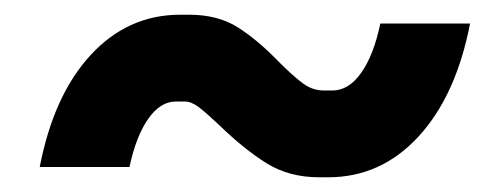

<svg xmlns="http://www.w3.org/2000/svg" viewBox="-20 -452 667 261"><path d="M279 -281Q260 -299 250 -306.5Q240 -314 231 -314H219Q198 -314 181.5 -290.5Q165 -267 156 -225H34Q53 -323 103.5 -377.5Q154 -432 225 -432H237Q276 -432 303 -415Q330 -398 359 -368Q379 -348 392 -338.5Q405 -329 420 -329H432Q454 -329 471 -353Q488 -377 497 -420H619Q600 -322 549 -266.5Q498 -211 426 -211H414Q373 -211 342.5 -230Q312 -249 279 -281Z"/></svg>

Font: Bai Jamjuree
Style: Bold Italic
Weight: 700
Italic angle: -10°
Designer: Katatrad Aksorn Co.,Ltd.
Foundry: Cadson Demak Co.,Ltd.
Version: Version 1.000; ttfautohint (v1.6)